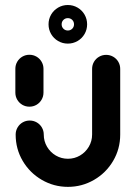

<svg xmlns="http://www.w3.org/2000/svg" viewBox="-20 -735 536 759"><path d="M96.3 -313.3Q81.1 -313.3 68.3 -320.7Q55.6 -328.1 48.1 -340.9Q40.7 -353.7 40.7 -368.9V-463Q40.7 -478.1 48.1 -490.9Q55.6 -503.7 68.3 -511.1Q81.1 -518.5 96.3 -518.5Q111.5 -518.5 124.3 -511.1Q137 -503.7 144.4 -490.9Q151.9 -478.1 151.9 -463V-368.9Q151.9 -353.7 144.4 -340.9Q137 -328.1 124.3 -320.7Q111.5 -313.3 96.3 -313.3ZM399.6 -518.1Q414.8 -518.1 427.6 -510.7Q440.4 -503.3 447.8 -490.6Q455.2 -477.8 455.2 -462.6V-203Q455.2 -146.3 427.2 -98.9Q399.3 -51.5 351.7 -23.9Q304.1 3.7 248.5 3.7Q193 3.7 145.4 -23.9Q97.8 -51.5 69.8 -98.9Q41.9 -146.3 41.9 -203Q41.9 -218.1 49.3 -230.9Q56.7 -243.7 69.4 -251.1Q82.2 -258.5 97.4 -258.5Q112.6 -258.5 125.4 -251.1Q138.1 -243.7 145.6 -230.9Q153 -218.1 153 -203Q153 -177 165.9 -155Q178.9 -133 200.7 -120.2Q222.6 -107.4 248.5 -107.4Q274.4 -107.4 296.3 -120.2Q318.1 -133 331.1 -155Q344.1 -177 344.1 -203V-462.6Q344.1 -477.8 351.5 -490.6Q358.9 -503.3 371.7 -510.7Q384.4 -518.1 399.6 -518.1ZM272.6 -638.9Q272.6 -649.3 265.6 -656.3Q258.5 -663.3 248.1 -663.3Q237.8 -663.3 230.7 -656.3Q223.7 -649.3 223.7 -638.9Q223.7 -628.5 230.7 -621.5Q237.8 -614.4 248.1 -614.4Q258.5 -614.4 265.6 -621.5Q272.6 -628.5 272.6 -638.9ZM171.9 -638.9Q171.9 -659.6 182 -677.2Q192.2 -694.8 209.8 -705Q227.4 -715.2 248.2 -715.2Q268.9 -715.2 286.5 -705Q304.1 -694.8 314.3 -677.2Q324.4 -659.6 324.4 -638.9Q324.4 -618.1 314.3 -600.6Q304.1 -583 286.5 -572.8Q268.8 -562.6 248.1 -562.6Q227.4 -562.6 209.8 -572.8Q192.2 -583 182 -600.6Q171.9 -618.2 171.9 -638.9Z"/></svg>

Font: 26F Galaxy Sans
Style: Regular
Weight: 400
Designer: C₂₉H₂₅N₃O₅
Version: Version 1.100;FEAKit 1.0